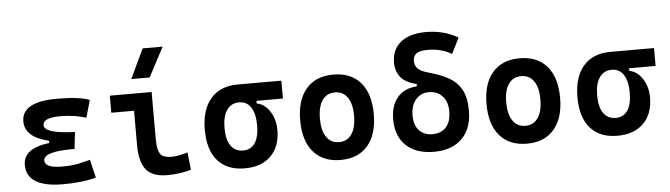

<svg xmlns="http://www.w3.org/2000/svg" viewBox="-49 -994 4200 1203"><g transform="rotate(-5 2051.0 -392.5)"><path d="M305.7 9.8Q76.2 9.8 76.2 -131.8Q76.2 -235.4 240.2 -255.4V-269.5Q90.8 -304.7 90.8 -403.8Q90.8 -527.3 313.5 -527.3Q455.6 -527.3 517.6 -501.5L485.8 -392.1Q417 -416.5 324.2 -416.5Q214.8 -416.5 214.8 -369.6Q214.8 -316.4 407.2 -310.1L395.5 -204.1H379.9Q200.2 -204.1 200.2 -148.9Q200.2 -101.1 309.6 -101.1Q372.1 -101.1 412.8 -110.4Q453.6 -119.6 485.8 -127.9L512.7 -13.7Q472.7 -2.9 420.4 3.4Q368.2 9.8 305.7 9.8Z M959 9.8Q867.7 9.8 827.6 -39.1Q787.6 -87.9 787.6 -195.3V-410.2H644.5V-517.6H907.7V-219.7Q907.7 -158.2 924.3 -130.4Q940.9 -102.5 998 -102.5Q1038.1 -102.5 1098.6 -121.1L1110.4 -10.7Q1071.8 0 1035.9 4.9Q1000 9.8 959 9.8ZM787.6 -609.4 875.5 -794.9H1001L903.3 -609.4Z M1447.8 9.8Q1337.4 9.8 1278.1 -57.9Q1218.8 -125.5 1218.8 -252Q1218.8 -378.9 1278.8 -448.2Q1338.9 -517.6 1447.8 -517.6H1723.6V-405.3H1557.1V-388.7Q1589.8 -383.3 1615.7 -358.4Q1641.6 -333.5 1656.7 -295.7Q1671.9 -257.8 1671.9 -212.4Q1671.9 -107.9 1612.3 -49.1Q1552.7 9.8 1447.8 9.8ZM1447.8 -102.5Q1496.1 -102.5 1522 -141.1Q1547.9 -179.7 1547.9 -252Q1547.9 -325.7 1521.7 -365.5Q1495.6 -405.3 1447.8 -405.3Q1397.5 -405.3 1370.1 -365.5Q1342.8 -325.7 1342.8 -252Q1342.8 -179.7 1369.9 -141.1Q1397 -102.5 1447.8 -102.5Z M2050.8 9.8Q1940.4 9.8 1879.9 -60.5Q1819.3 -130.9 1819.3 -258.8Q1819.3 -387.2 1879.9 -457.3Q1940.4 -527.3 2050.8 -527.3Q2161.1 -527.3 2221.7 -457.3Q2282.2 -387.2 2282.2 -258.8Q2282.2 -130.9 2221.7 -60.5Q2161.1 9.8 2050.8 9.8ZM2050.8 -102.5Q2102.1 -102.5 2130.1 -143.3Q2158.2 -184.1 2158.2 -258.8Q2158.2 -334 2130.1 -374.5Q2102.1 -415 2050.8 -415Q1999.5 -415 1971.4 -374.5Q1943.4 -334 1943.4 -258.8Q1943.4 -184.1 1971.4 -143.3Q1999.5 -102.5 2050.8 -102.5Z M2638.7 9.8Q2526.4 9.8 2463.4 -49.3Q2400.4 -108.4 2400.4 -213.9Q2400.4 -301.8 2443.6 -352.5Q2486.8 -403.3 2566.4 -408.2V-422.9Q2495.6 -439.5 2466.1 -477.5Q2436.5 -515.6 2436.5 -566.9Q2436.5 -650.9 2493.2 -696.5Q2549.8 -742.2 2653.3 -742.2Q2763.7 -742.2 2853.5 -689.9L2803.7 -590.8Q2739.7 -629.9 2653.3 -629.9Q2605 -629.9 2583.3 -615Q2561.5 -600.1 2561.5 -566.9Q2561.5 -538.6 2580.1 -519.8Q2598.6 -501 2644.5 -488.3Q2719.2 -468.3 2771.2 -439.2Q2823.2 -410.2 2850.6 -360.6Q2877.9 -311 2877.9 -228.5Q2877.9 -116.2 2814.7 -53.2Q2751.5 9.8 2638.7 9.8ZM2638.7 -101.1Q2693.8 -101.1 2724.4 -136Q2754.9 -170.9 2754.9 -233.4Q2754.9 -294.9 2722.7 -330.1Q2690.4 -365.2 2637.2 -365.2Q2585.9 -365.2 2554.7 -327.9Q2523.4 -290.5 2523.4 -228.5Q2523.4 -168.5 2553.7 -134.8Q2584 -101.1 2638.7 -101.1Z M3222.7 9.8Q3112.3 9.8 3051.8 -60.5Q2991.2 -130.9 2991.2 -258.8Q2991.2 -387.2 3051.8 -457.3Q3112.3 -527.3 3222.7 -527.3Q3333 -527.3 3393.6 -457.3Q3454.1 -387.2 3454.1 -258.8Q3454.1 -130.9 3393.6 -60.5Q3333 9.8 3222.7 9.8ZM3222.7 -102.5Q3273.9 -102.5 3302 -143.3Q3330.1 -184.1 3330.1 -258.8Q3330.1 -334 3302 -374.5Q3273.9 -415 3222.7 -415Q3171.4 -415 3143.3 -374.5Q3115.2 -334 3115.2 -258.8Q3115.2 -184.1 3143.3 -143.3Q3171.4 -102.5 3222.7 -102.5Z M3791.5 9.8Q3681.2 9.8 3621.8 -57.9Q3562.5 -125.5 3562.5 -252Q3562.5 -378.9 3622.6 -448.2Q3682.6 -517.6 3791.5 -517.6H4067.4V-405.3H3900.9V-388.7Q3933.6 -383.3 3959.5 -358.4Q3985.4 -333.5 4000.5 -295.7Q4015.6 -257.8 4015.6 -212.4Q4015.6 -107.9 3956.1 -49.1Q3896.5 9.8 3791.5 9.8ZM3791.5 -102.5Q3839.8 -102.5 3865.7 -141.1Q3891.6 -179.7 3891.6 -252Q3891.6 -325.7 3865.5 -365.5Q3839.4 -405.3 3791.5 -405.3Q3741.2 -405.3 3713.9 -365.5Q3686.5 -325.7 3686.5 -252Q3686.5 -179.7 3713.6 -141.1Q3740.7 -102.5 3791.5 -102.5Z"/></g></svg>

Font: CaskaydiaCove NF SemiBold
Style: Regular
Weight: 600
Designer: Aaron Bell
Foundry: Saja Typeworks
Version: Version 2111.001; VTT 6.35;Nerd Fonts 3.2.1